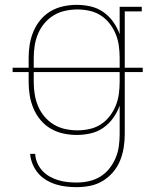

<svg xmlns="http://www.w3.org/2000/svg" viewBox="-20 -548 640 791"><path d="M296 223Q274 223 252.5 220.5Q231 218 210 211.5Q189 205 170 193.5Q151 182 137 165.5Q123 149 114.5 128.5Q106 108 104 86H125Q126 106 134 124Q142 142 155 156Q168 170 185 179.5Q202 189 220.5 194.5Q239 200 258 202Q277 204 296 204Q321 204 346 198.5Q371 193 392.5 180Q414 167 430 147Q446 127 456 103.5Q466 80 469.5 55Q473 30 473 5V-113Q463 -85 446 -61.5Q429 -38 405.5 -21.5Q382 -5 353.5 1.5Q325 8 296 8Q268 8 240.5 2Q213 -4 189 -18Q165 -32 147 -53.5Q129 -75 118 -101Q107 -127 102.5 -154.5Q98 -182 98 -210V-251H32V-269H98V-310Q98 -338 102.5 -365.5Q107 -393 118 -419Q129 -445 147 -466.5Q165 -488 189 -502Q213 -516 240.5 -522Q268 -528 296 -528Q325 -528 353.5 -521.5Q382 -515 405.5 -498.5Q429 -482 446 -458.5Q463 -435 473 -407V-520H564V-501H494V-269H568V-251H494V5Q494 33 489.5 60.5Q485 88 474.5 114Q464 140 445.5 161.5Q427 183 403 197.5Q379 212 351.5 217.5Q324 223 296 223ZM119 -269H473V-310Q473 -335 469.5 -360Q466 -385 456.5 -408Q447 -431 431.5 -451Q416 -471 395 -484.5Q374 -498 349 -503.5Q324 -509 299 -509Q274 -509 248.5 -503.5Q223 -498 201.5 -485Q180 -472 163.5 -452.5Q147 -433 137 -409.5Q127 -386 123 -360.5Q119 -335 119 -310ZM299 -11Q324 -11 349 -16.5Q374 -22 395 -35.5Q416 -49 431.5 -69Q447 -89 456.5 -112Q466 -135 469.5 -160Q473 -185 473 -210V-251H119V-210Q119 -185 123 -159.5Q127 -134 137 -110.5Q147 -87 163.5 -67.5Q180 -48 201.5 -35Q223 -22 248.5 -16.5Q274 -11 299 -11Z"/></svg>

Font: Iosevka Etoile Thin
Style: Regular
Weight: 100
Designer: Belleve Invis
Foundry: Belleve Invis
Version: Version 22.1.2; ttfautohint (v1.8.4)